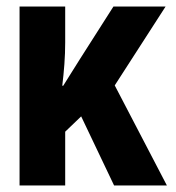

<svg xmlns="http://www.w3.org/2000/svg" viewBox="-20 -569 540 589"><path d="M180 0V-165L229 -212L330 0H492L332 -307L488 -549H328L226 -389Q212 -366 199 -346Q186 -326 174 -306H171Q175 -338 177.5 -372Q180 -406 180 -439V-549H40V0Z"/></svg>

Font: Noto Sans Mono UI Condensed ExtraBold
Style: Regular
Weight: 800
Width: 3
Designer: Monotype Design team
Foundry: Monotype Imaging Inc.
Version: 1.000